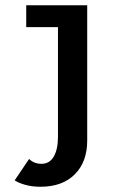

<svg xmlns="http://www.w3.org/2000/svg" viewBox="-20 -520 490 732"><path d="M312.5 -500V15.5Q312.5 97.5 265 144.8Q217.5 192 134.5 192Q100.5 192 74.5 184.2Q48.5 176.5 36 167.5L91 86Q109.5 104.5 138.5 104.5Q169 104.5 185 76.8Q201 49 201 2V-416.5H80V-500Z"/></svg>

Font: League Mono Condensed Medium
Style: Regular
Weight: 500
Width: 1
Designer: Tyler Finck
Foundry: The League of Moveable Type / Tyler Finck
Version: Version 2.210